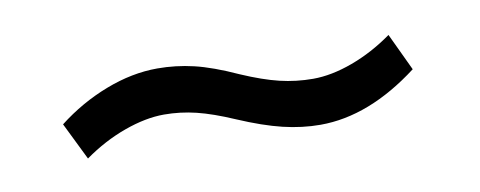

<svg xmlns="http://www.w3.org/2000/svg" viewBox="-29 -433 670 268"><g transform="rotate(-10 306.5 -298.5)"><path d="M295 -268Q265 -281 242.5 -286.5Q220 -292 197 -292Q171 -292 140.5 -281Q110 -270 82 -250L56 -303Q88 -328 125.5 -342.5Q163 -357 199 -357Q225 -357 250.5 -351Q276 -345 311 -329Q341 -316 364 -310.5Q387 -305 411 -305Q437 -305 467 -316Q497 -327 525 -347L550 -294Q479 -240 410 -240Q384 -240 357 -246.5Q330 -253 295 -268Z"/></g></svg>

Font: Maitree
Style: Regular
Weight: 400
Designer: CadsonDemak Team
Foundry: CadsonDemak
Version: Version 1.000